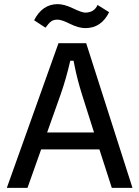

<svg xmlns="http://www.w3.org/2000/svg" viewBox="-20 -909 674 929"><path d="M397 -700 621 0H521L461 -186H179L113 0H13L263 -700ZM273 -451 208 -268H435L377 -451Q354 -524 341 -590L336 -615H320Q299 -524 273 -451ZM393 -773Q360 -773 319 -793.5Q278 -814 258.5 -814Q239 -814 227.5 -805.5Q216 -797 200 -775L145 -811Q185 -889 259 -889Q291 -889 333.5 -868.5Q376 -848 392 -848Q436 -848 452 -885L508 -850Q470 -773 393 -773Z"/></svg>

Font: Voces
Style: Regular
Weight: 400
Designer: Ana Paula Megda, Pablo Ugerman
Foundry: Ana Paula Megda, Pablo Ugerman
Version: Version 1.003